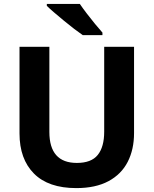

<svg xmlns="http://www.w3.org/2000/svg" viewBox="-20 -954 787 984"><path d="M667 -272Q667 -188 634.5 -124.5Q602 -61 536 -25.5Q470 10 371 10Q228 10 154 -64.5Q80 -139 80 -270V-714H233V-278Q233 -119 374 -119Q448 -119 481 -160Q514 -201 514 -279V-714H667ZM389 -934Q404 -912 425 -884.5Q446 -857 467 -831.5Q488 -806 505 -787V-774H404Q385 -787 359.5 -806.5Q334 -826 307.5 -848Q281 -870 257.5 -890Q234 -910 220 -924V-934Z"/></svg>

Font: Noto Sans Meetei Mayek
Style: Bold
Weight: 700
Designer: Monotype Design Team and Neelakash Kshetrimayum
Foundry: Monotype Imaging Inc.
Version: Version 2.002; ttfautohint (v1.8.4.7-5d5b)